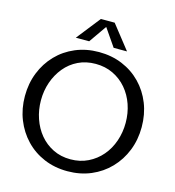

<svg xmlns="http://www.w3.org/2000/svg" viewBox="-141 -1118 1139 1250"><g transform="rotate(15 428.5 -493.0)"><path d="M428 14Q342 14 270 -16.5Q198 -47 145.5 -102Q93 -157 64 -230Q35 -303 35 -388Q35 -473 64 -546Q93 -619 145.5 -673.5Q198 -728 270 -758.5Q342 -789 428 -789Q514 -789 586 -759Q658 -729 711 -674.5Q764 -620 793 -547Q822 -474 822 -388Q822 -303 793 -230Q764 -157 711 -102Q658 -47 586 -16.5Q514 14 428 14ZM427 -66Q492 -66 545 -92Q598 -118 636 -162.5Q674 -207 694 -265.5Q714 -324 714 -388Q714 -453 694 -511Q674 -569 636 -613.5Q598 -658 545 -683.5Q492 -709 427 -709Q362 -709 309.5 -683.5Q257 -658 220 -613Q183 -568 163 -510.5Q143 -453 143 -388Q143 -324 163 -265.5Q183 -207 220 -162.5Q257 -118 309.5 -92Q362 -66 427 -66ZM347 -840H257L383 -1000H476L602 -840H512L430 -959Z"/></g></svg>

Font: Faculty Glyphic
Style: Regular
Weight: 400
Designer: Koto Studio, Dylan Young
Foundry: Koto Studio
Version: Version 1.004; ttfautohint (v1.8.4.7-5d5b)